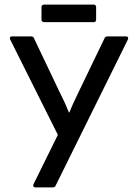

<svg xmlns="http://www.w3.org/2000/svg" viewBox="-20 -813 585 833"><path d="M171 -717H387C393 -717 397 -721 397 -727V-783C397 -789 393 -793 387 -793H171C165 -793 160 -789 160 -783V-727C160 -721 165 -717 171 -717ZM133 0H208C214 0 219 -2 221 -7L535 -642C538 -650 535 -655 527 -655H446C441 -655 436 -653 434 -648L325 -422C309 -389 294 -358 281 -325H279C266 -358 251 -389 235 -421L127 -648C125 -653 120 -655 115 -655H31C24 -655 21 -650 24 -642L231 -228L125 -13C122 -5 126 0 133 0Z"/></svg>

Font: Sofia Sans Cond SemiBold
Style: Regular
Weight: 600
Width: 3
Designer: Botio Nikoltchev, Ani Petrova
Foundry: lettersoup
Version: Version 4.100